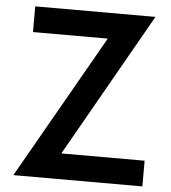

<svg xmlns="http://www.w3.org/2000/svg" viewBox="-53 -799 756 847"><g transform="rotate(5 325.0 -375.0)"><path d="M240 -113.8H608.8V0H37.5L400 -636.2H68.8V-750H601.2Z"/></g></svg>

Font: Now Medium
Style: Regular
Weight: 500
Designer: Alfredo Marco Pradil
Foundry: Alfredo Marco Pradil
Version: Version 1.002;PS 001.002;hotconv 1.0.88;makeotf.lib2.5.64775